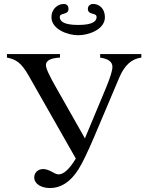

<svg xmlns="http://www.w3.org/2000/svg" viewBox="-20 -935 751 970"><path d="M510 -848C510 -892 481 -915 451 -915C437 -915 424 -907 424 -890C424 -857 468 -873 468 -849C468 -827 447 -809 375 -809C303 -809 282 -827 282 -849C282 -873 326 -857 326 -890C326 -907 316 -915 302 -915C274 -915 240 -892 240 -848C240 -787 322 -757 375 -757C428 -757 510 -786 510 -848ZM694 -662H486V-644C527 -638 548 -623 548 -597C548 -579 537 -543 515 -490L409 -236L265 -490C230 -551 212 -589 212 -606C212 -629 236 -642 283 -644V-662H15V-644C40 -640 59 -631 74 -619C89 -607 106 -586 123 -556L363 -134C331 -81 302 -54 276 -54C270 -54 260 -57 248 -64C229 -75 212 -81 199 -81C171 -81 153 -62 153 -39C153 -5 189 15 233 15C286 15 335 -14 376 -79C397 -112 423 -167 456 -244L583 -544C609 -605 645 -638 694 -644Z"/></svg>

Font: XITS Math
Style: Regular
Weight: 400
Designer: MicroPress Inc., with final additions and corrections provided by Coen Hoffman, Elsevier (retired)
Version: Version 1.108